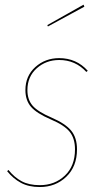

<svg xmlns="http://www.w3.org/2000/svg" viewBox="-20 -770 416 800"><path d="M328.1 -750.5 331.5 -742.2 179.7 -659.7 177.2 -665.5ZM226.6 -527.8Q298.3 -527.8 345.7 -475.1L339.8 -470.2Q294.4 -520 226.6 -520Q171.9 -520 133.1 -485.4Q94.2 -450.7 94.2 -394.5Q94.2 -354.5 116.2 -329.3Q138.2 -304.2 195.3 -279.8Q252.9 -254.9 276.9 -225.3Q300.8 -195.8 300.8 -147.9Q300.8 -76.2 256.1 -33.4Q211.4 9.3 146 9.3Q99.6 9.3 67.4 -8.1Q35.2 -25.4 9.8 -56.6L15.1 -62Q39.6 -31.2 70.1 -14.9Q100.6 1.5 146 1.5Q208 1.5 250.2 -38.3Q292.5 -78.1 292.5 -147.5Q292.5 -193.4 270.3 -220.9Q248 -248.5 191.4 -272.5Q132.3 -297.9 109.1 -325Q85.9 -352.1 85.9 -394.5Q85.9 -453.6 127.2 -490.7Q168.5 -527.8 226.6 -527.8Z"/></svg>

Font: Fira Sans Compressed Eight
Style: Italic
Weight: 100
Width: 3
Italic angle: -8°
Designer: Carrois Corporate & Edenspiekermann AG
Foundry: Carrois Corporate GbR & Edenspiekermann AG
Version: Version 4.203;PS 004.203;hotconv 1.0.88;makeotf.lib2.5.64775